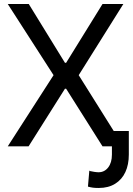

<svg xmlns="http://www.w3.org/2000/svg" viewBox="-20 -727 660 954"><path d="M302.7 -415 123 -707H18.6L246.1 -353.5L18.6 0H122.1L302.7 -286.1H308.6L489.3 0H592.8L371.1 -353.5L592.8 -707H489.3L308.6 -415ZM620.1 -76.2H536.1V41C536.1 67.7 529.9 89 517.6 105C505.2 120.9 489.3 128.9 469.7 128.9C464.5 128.9 457.5 128.3 448.7 127C439.9 125.7 432.9 124.3 427.7 123C427.1 122.4 426.4 121.9 425.8 121.6C425.1 121.3 424.5 121.1 423.8 121.1L417 200.2C426.1 202.8 434.6 204.6 442.4 205.6C450.2 206.5 459.6 207 470.7 207C502.6 207 529.8 200 552.2 186C574.7 172 591.6 152.7 603 127.9C614.4 103.2 620.1 74.2 620.1 41Z"/></svg>

Font: Pretendard Variable
Style: Regular
Weight: 400
Designer: Base glyphs from Inter by Rasmus Andersson; Hangeul glyphs from Noto Sans CJK(Source Han Sans) by Jang Soo-young and Kan
Foundry: Kil Hyung-jin
Version: Version 1.309;Glyphs 3.2 (3225)